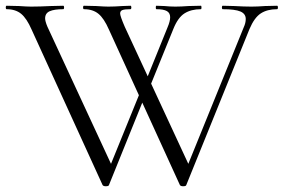

<svg xmlns="http://www.w3.org/2000/svg" viewBox="-25 -645 987 668"><path d="M343 3Q335 3 332 -1L85 -542Q68 -581 48.5 -597Q29 -613 -2 -613Q-5 -613 -5 -619Q-5 -625 -2 -625L41 -624Q69 -622 83 -622Q112 -622 152 -624L195 -625Q198 -625 198 -619Q198 -613 195 -613Q164 -613 148 -606Q132 -599 132 -581Q132 -571 140 -552L370 -56L336 -13L471 -345L485 -325L354 -1Q353 3 343 3ZM939 -613Q905 -613 882.5 -598.5Q860 -584 843 -544L623 -1Q622 3 612 3Q604 3 601 -1L354 -542Q337 -581 317.5 -597Q298 -613 267 -613Q264 -613 264 -619Q264 -625 267 -625L310 -624Q338 -622 352 -622Q373 -622 401 -624L429 -625Q432 -625 432 -619Q432 -613 429 -613Q409 -613 401 -610Q393 -607 393 -598Q393 -589 409 -552L639 -56L605 -13L823 -550Q830 -565 830 -579Q830 -597 811.5 -605Q793 -613 750 -613Q747 -613 747 -619Q747 -625 750 -625L790 -624Q824 -622 850 -622Q871 -622 897 -624L939 -625Q942 -625 942 -619Q942 -613 939 -613ZM567 -585Q567 -600 555.5 -606.5Q544 -613 519 -613Q517 -613 517 -619Q517 -625 519 -625L547 -624Q567 -622 585 -622Q605 -622 631 -624L674 -625Q676 -625 676 -619Q676 -613 674 -613Q640 -613 617 -598.5Q594 -584 578 -544L489 -325L475 -345L558 -550Q567 -571 567 -585Z"/></svg>

Font: Cormorant Unicase Light
Style: Regular
Weight: 300
Designer: Christian Thalmann (Catharsis Fonts)
Foundry: Catharsis Fonts
Version: Version 4.000